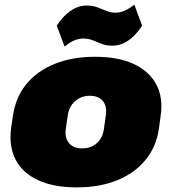

<svg xmlns="http://www.w3.org/2000/svg" viewBox="-20 -799 744 832"><path d="M312 13Q213 13 145.5 -18Q78 -49 48 -106.5Q18 -164 28 -244L36 -296Q47 -376 93.5 -433.5Q140 -491 216.5 -522Q293 -553 392 -553Q492 -553 559 -522Q626 -491 657 -433.5Q688 -376 676 -296L669 -244Q658 -164 611 -106.5Q564 -49 488 -18Q412 13 312 13ZM336 -156Q374 -156 399.5 -178.5Q425 -201 430 -239L439 -301Q444 -340 425 -362Q406 -384 369 -384Q344 -384 324 -373.5Q304 -363 291 -345Q278 -327 274 -301L265 -239Q260 -201 279.5 -178.5Q299 -156 336 -156ZM226 -688Q254 -731 287 -753Q320 -775 356 -775Q381 -775 401.5 -767.5Q422 -760 441 -752Q460 -744 481 -744Q500 -744 520 -752.5Q540 -761 562 -779L596 -688Q568 -645 535.5 -623Q503 -601 466 -601Q441 -601 420.5 -609Q400 -617 381.5 -624.5Q363 -632 340 -632Q321 -632 301 -623.5Q281 -615 260 -597Z"/></svg>

Font: Pathway Extreme SemiCondensed Black
Style: Italic
Weight: 900
Width: 4
Italic angle: -8°
Version: Version 1.001;gftools[0.9.26]